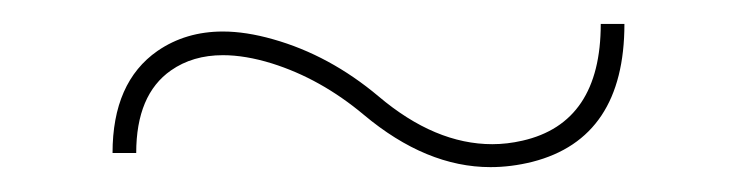

<svg xmlns="http://www.w3.org/2000/svg" viewBox="-20 -427 610 159"><path d="M497.1 -407.2Q497.1 -312.5 420.9 -293Q403.3 -288.6 386.2 -288.6Q333 -288.6 281.2 -332Q245.6 -361.8 205.1 -374.5Q183.1 -381.3 164.6 -381.3Q139.6 -381.3 121.6 -368.7Q92.8 -348.6 92.8 -300.3H73.2Q73.2 -358.9 110.4 -384.8Q133.8 -400.9 164.6 -400.9Q183.6 -400.9 206.1 -394.5Q252.9 -381.3 293.5 -347.2Q340.3 -307.6 387.7 -307.6Q399.9 -307.6 412.6 -310.5Q477.5 -325.2 477.5 -407.2Z"/></svg>

Font: Fortheenas_01
Style: Regular
Weight: 100
Designer: Situjuh Nazara
Version: Version 1.10 September 8, 2014